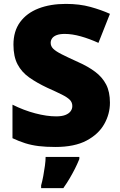

<svg xmlns="http://www.w3.org/2000/svg" viewBox="-20 -744 617 985"><path d="M544 -217Q544 -159 514.5 -107Q485 -55 423.5 -22.5Q362 10 264 10Q215 10 178.5 5.5Q142 1 110 -9Q78 -19 44 -35V-207Q102 -178 161 -162.5Q220 -147 268 -147Q297 -147 315 -154Q333 -161 342 -173Q351 -185 351 -200Q351 -219 338 -232Q325 -245 297 -259Q269 -273 222 -294Q169 -319 130 -346.5Q91 -374 70 -414Q49 -454 49 -515Q49 -584 83 -630.5Q117 -677 177.5 -700.5Q238 -724 318 -724Q388 -724 444 -708.5Q500 -693 544 -673L485 -524Q439 -545 394.5 -557.5Q350 -570 312 -570Q287 -570 271 -564Q255 -558 247.5 -547.5Q240 -537 240 -524Q240 -507 253 -494Q266 -481 296.5 -465.5Q327 -450 380 -426Q432 -403 468.5 -375.5Q505 -348 524.5 -310.5Q544 -273 544 -217ZM387 72Q376 99 364 122.5Q352 146 338 170Q324 194 305 221H191V207Q197 186 202 159Q207 132 210.5 106Q214 80 214 61H387Z"/></svg>

Font: Noto Sans Khmer Black
Style: Regular
Weight: 900
Version: Version 2.003